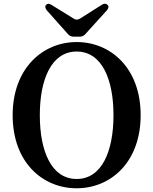

<svg xmlns="http://www.w3.org/2000/svg" viewBox="-20 -987 824 1032"><path d="M392 25C575 25 736 -115 736 -368C736 -622 574 -761 392 -761C210 -761 48 -620 48 -368C48 -113 210 25 392 25ZM194 -368C194 -560 256 -710 392 -710C528 -710 590 -560 590 -368C590 -175 528 -25 392 -25C256 -25 194 -175 194 -368ZM232 -931 345 -804C353 -795 362 -790 375 -790H409C422 -790 431 -795 439 -804L554 -931C564 -943 566 -953 558 -961C550 -969 539 -969 527 -961L410 -887C398 -880 388 -879 376 -887L258 -960C246 -968 236 -969 228 -961C221 -954 222 -943 232 -931Z"/></svg>

Font: 寒蝉锦书宋Pro Soft
Style: Regular
Weight: 700
Designer: 寒蝉锦书宋{Warren} 思源宋体{Ryoko NISHIZUKA 西塚涼子 (kana & ideographs); Frank Grießhammer (Latin, Greek & Cyrillic); Wenlong ZHANG 
Foundry: Adobe & ChillType
Version: Version 2.000;Glyphs 3.1.1 (3135)